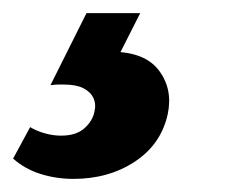

<svg xmlns="http://www.w3.org/2000/svg" viewBox="-108 -20 366 293"><path d="M24 0H106L66 79L6 70Q15 64 30.5 61.5Q46 59 62 59Q113 59 134.5 87.5Q156 116 148 154Q138 200 98 226.5Q58 253 4 253Q-22 253 -46 245.5Q-70 238 -88 222L-62 174Q-52 180 -39.5 183.5Q-27 187 -15 187Q8 187 20.5 176Q33 165 36 151Q39 139 34.5 129.5Q30 120 19 114.5Q8 109 -11 109Q-16 109 -19 109Q-22 109 -31 110Z"/></svg>

Font: Ysabeau ExtraBold
Style: Italic
Weight: 800
Italic angle: -12°
Designer: Christian Thalmann (Catharsis Fonts)
Version: Version 2.002